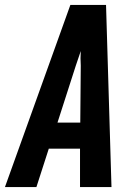

<svg xmlns="http://www.w3.org/2000/svg" viewBox="-41 -755 561 775"><path d="M-21 0 243 -735H387L409 0H282V-155H156L106 0ZM283 -260 285 -490Q284 -505 284 -519.5Q284 -534 285 -549Q280 -534 275 -519.5Q270 -505 265 -490L191 -260Z"/></svg>

Font: Iosevka SS18 Extrabold
Style: Italic
Weight: 800
Italic angle: -9°
Monospace: yes
Designer: Belleve Invis
Foundry: Belleve Invis
Version: Version 25.1.1; ttfautohint (v1.8.4)